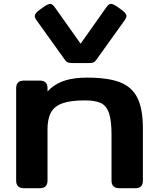

<svg xmlns="http://www.w3.org/2000/svg" viewBox="-20 -984 814 1004"><path d="M64.5 -39.1V-523.4Q64.5 -542.5 74.5 -552.5Q84.5 -562.5 103.5 -562.5H189.5Q208.5 -562.5 218.5 -552.5Q228.5 -542.5 228.5 -523.4V-39.1Q228.5 -20 218.5 -10Q208.5 0 189.5 0H103.5Q84.5 0 74.5 -10Q64.5 -20 64.5 -39.1ZM563.2 -39.1V-278.2Q563.2 -354.8 549.7 -393.2Q536.2 -431.6 507.1 -445.3Q477.9 -459 423.5 -459Q347.9 -459 305.7 -443.5Q263.5 -427.9 245.8 -394.6Q228.2 -361.3 228.2 -304.2L187.2 -443.8Q210.7 -491.5 244 -521Q277.3 -550.5 324 -564.3Q370.7 -578.1 435.3 -578.1Q543.8 -578.1 606.7 -554.1Q669.6 -530 698.4 -472.6Q727.2 -415.1 727.2 -312.5V-39.1Q727.2 -20 717.5 -10Q707.8 0 689.6 0H602.2Q583.2 0 573.2 -10Q563.2 -20 563.2 -39.1ZM206.9 -946.8Q222.9 -958.1 232.7 -961.7Q242.6 -965.2 250.2 -961.7Q257.9 -958.2 265.8 -947L401.5 -755.6L537.1 -947.2Q545 -958.4 552.7 -961.9Q560.4 -965.4 570.1 -961.9Q579.9 -958.3 596 -946.8L610.3 -936.6Q627.2 -924.5 634.2 -916.4Q641.2 -908.3 641.2 -899.8Q641.2 -891.2 633.2 -880L483.3 -670.8Q475.7 -660 467.6 -657.1Q459.5 -654.3 444.4 -654.3H362.6Q344.8 -654.3 336.3 -657Q327.7 -659.7 319.6 -670.8L169.7 -880Q161.7 -891 162 -899.8Q162.2 -908.6 169.3 -916.9Q176.5 -925.3 192.7 -936.6Z"/></svg>

Font: Gyrochrome
Style: Regular
Weight: 400
Designer: David Moles
Foundry: David Moles
Version: Version 1.005;Glyphs 3.2.3 (3260)